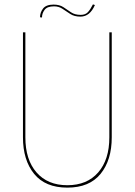

<svg xmlns="http://www.w3.org/2000/svg" viewBox="-20 -848 616 878"><path d="M163 -769Q163 -791 177 -809Q191 -827 225 -827Q252 -827 269.5 -815.5Q287 -804 304.5 -792Q322 -780 349 -780Q370 -780 381.5 -792Q393 -804 405 -828L414 -825Q391 -772 348 -772Q320 -772 301.5 -784Q283 -796 266 -807.5Q249 -819 227 -819Q196 -819 184 -803Q172 -787 172 -768ZM85 -700H96V-220Q96 -118 147 -59.5Q198 -1 288 -1Q378 -1 429 -59.5Q480 -118 480 -220V-700H491V-220Q491 -116 440 -53Q389 10 288 10Q187 10 136 -53Q85 -116 85 -220Z"/></svg>

Font: Jost* Hairline
Style: Regular
Weight: 100
Version: Version 3.7